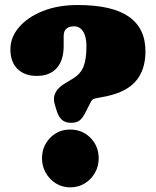

<svg xmlns="http://www.w3.org/2000/svg" viewBox="-20 -750 636 784"><path d="M204.5 -320.5Q186 -375 247 -410.5L277.5 -429Q308.5 -447.5 320.8 -477.5Q333 -507.5 333 -562Q333 -600 319.5 -621.2Q306 -642.5 283 -642.5Q240 -642.5 240 -603V-562.5Q240 -503.5 211.5 -471.8Q183 -440 129.5 -440Q81 -440 51.8 -468.2Q22.5 -496.5 22.5 -548.5Q22.5 -598 57.8 -639Q93 -680 154.8 -704.8Q216.5 -729.5 297 -729.5Q438 -729.5 506 -682Q574 -634.5 574 -540.5Q574 -461 530.8 -414.5Q487.5 -368 391.5 -352.5L373.5 -349Q359 -347 353.8 -338.8Q348.5 -330.5 343.5 -319.5L333 -298.5Q319 -270 306.5 -259.2Q294 -248.5 270 -248.5Q247 -248.5 233.5 -260.2Q220 -272 212.5 -294.5ZM266.5 15Q234 15 208 -1.2Q182 -17.5 166.8 -44.5Q151.5 -71.5 151.5 -103.5Q151.5 -152.5 184.5 -186.8Q217.5 -221 266.5 -221Q316.5 -221 349.8 -186.8Q383 -152.5 383 -103.5Q383 -71.5 367.8 -44.5Q352.5 -17.5 326.2 -1.2Q300 15 266.5 15Z"/></svg>

Font: Fraunces 72pt SuperSoft Black
Style: Regular
Weight: 900
Version: Version 1.000;[0bf87f6ff]